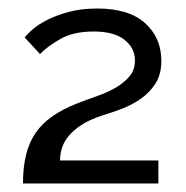

<svg xmlns="http://www.w3.org/2000/svg" viewBox="-20 -831 436 451"><path d="M34 -400Q34 -439 41.5 -468.5Q49 -498 64.5 -520Q80 -542 104 -558.5Q128 -575 161 -588Q184 -597 208.5 -605.5Q233 -614 252.5 -625.5Q272 -637 284.5 -652Q297 -667 297 -689Q297 -718 272.5 -737.5Q248 -757 200 -757Q152 -757 121 -739Q90 -721 74 -704L38 -743Q43 -750 56 -761.5Q69 -773 90.5 -784Q112 -795 141.5 -803Q171 -811 208 -811Q283 -811 321 -776.5Q359 -742 359 -688Q359 -656 345 -634.5Q331 -613 310 -598.5Q289 -584 265 -575Q241 -566 221 -560Q190 -550 170.5 -537Q151 -524 140 -510Q129 -496 125 -481.5Q121 -467 121 -454H352V-400Z"/></svg>

Font: IngvarSans
Style: Regular
Weight: 500
Version: Version 3.000